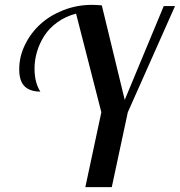

<svg xmlns="http://www.w3.org/2000/svg" viewBox="-20 -770 740 790"><path d="M439.9 0H331.1L397 -308.1L293 -713.9Q249.5 -702.6 215.8 -678.2Q182.1 -653.8 162.1 -622.3Q142.1 -590.8 132.1 -556.6Q122.1 -522.5 122.1 -487.8Q122.1 -430.2 146 -393.1Q103.5 -393.1 81.3 -414.8Q59.1 -436.5 59.1 -484.9Q59.1 -537.1 82.8 -585.7Q106.4 -634.3 146 -670.4Q185.5 -706.5 241.2 -728.3Q296.9 -750 357.9 -750Q372.6 -750 398.9 -748L493.2 -358.9L653.8 -745.1H700.2L505.9 -308.1Z"/></svg>

Font: Lobster Two
Style: Italic
Weight: 400
Designer: Pablo Impallari
Foundry: Pablo Impallari. www.impallari.com
Version: Version 1.006